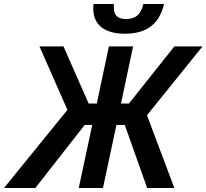

<svg xmlns="http://www.w3.org/2000/svg" viewBox="-74 -948 1041 968"><path d="M556 -778C666 -778 730 -828 753 -928H649C637 -876 610 -852 561 -852C520 -852 500 -870 500 -910C500 -918 500 -920 500 -928H398C397 -921 396 -913 396 -907C396 -823 452 -778 556 -778ZM-54 0H104L353 -318H391L323 0H445L513 -318H555L668 0H805L667 -367L947 -714H805L576 -426H536L597 -714H475L414 -426H373L246 -714H125L266 -394Z"/></svg>

Font: Noto Sans SemiBold
Style: Italic
Weight: 600
Italic angle: -12°
Designer: Monotype Design Team
Foundry: Monotype Imaging Inc.
Version: Version 2.013